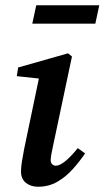

<svg xmlns="http://www.w3.org/2000/svg" viewBox="-20 -697 398 731"><path d="M60 -44Q60 -61 63.5 -82.5Q67 -104 72 -130L128 -398L44 -407L49 -440L239 -494L254 -482L181 -137Q173 -102 173 -87Q173 -77 179 -71.5Q185 -66 192 -66Q222 -66 276 -133L304 -113Q283 -82 256.5 -52.5Q230 -23 197.5 -4.5Q165 14 125 14Q97 14 78.5 -1Q60 -16 60 -44ZM103 -607 118 -677H358L343 -607Z"/></svg>

Font: Source Serif 4 Semibold
Style: Italic
Weight: 600
Italic angle: -12°
Designer: Frank Grießhammer
Foundry: Adobe
Version: Version 4.005;hotconv 1.1.0;makeotfexe 2.6.0